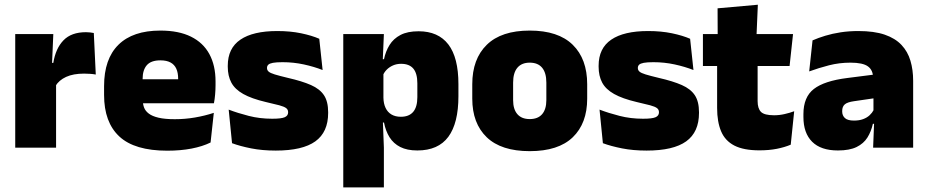

<svg xmlns="http://www.w3.org/2000/svg" viewBox="-20 -640 4017 832"><path d="M220.5 -267.5 169.5 -367.5H211Q221 -430 255 -465.2Q289 -500.5 352.5 -500.5Q362 -500.5 370.2 -499.5Q378.5 -498.5 386.5 -497L395 -317Q385 -319 371.2 -320Q357.5 -321 344.5 -321Q297.5 -321 266.5 -306.8Q235.5 -292.5 220.5 -267.5ZM223 0H46V-492.5H211L204 -329.5H223Z M705 13Q563.5 13 497.2 -48.5Q431 -110 431 -228.5V-267Q431 -384.5 493.2 -446Q555.5 -507.5 675 -507.5Q754.5 -507.5 807.5 -481.2Q860.5 -455 887.2 -405.8Q914 -356.5 914 -287V-271.5Q914 -251.5 912.2 -230.8Q910.5 -210 907 -192.5H748.5Q750.5 -223 751.2 -250Q752 -277 752 -298.5Q752 -324.5 744 -342.2Q736 -360 719 -369.2Q702 -378.5 675 -378.5Q634.5 -378.5 616.2 -357.5Q598 -336.5 598 -298V-253.5L599 -234.5V-203.5Q599 -188 604.5 -173.5Q610 -159 624.8 -147.8Q639.5 -136.5 666.8 -130Q694 -123.5 737.5 -123.5Q782 -123.5 824.5 -130.8Q867 -138 906.5 -151L892.5 -22.5Q858 -5.5 810.2 3.8Q762.5 13 705 13ZM871.5 -192.5H524.5V-296.5H871.5Z M1175 12.5Q1116.5 12.5 1068.5 3Q1020.5 -6.5 985.5 -19.5L971 -165Q1010 -150 1057.8 -137.8Q1105.5 -125.5 1159.5 -125.5Q1199 -125.5 1213.8 -132Q1228.5 -138.5 1228.5 -153V-154Q1228.5 -165 1220 -171.5Q1211.5 -178 1190.2 -183.8Q1169 -189.5 1131.5 -198Q1070 -212.5 1034 -232.8Q998 -253 982.5 -282Q967 -311 967 -351V-355Q967 -431 1021.8 -468.2Q1076.5 -505.5 1181.5 -505.5Q1238 -505.5 1284.8 -495.8Q1331.5 -486 1363.5 -472L1378 -336.5Q1341.5 -351 1296.5 -360.8Q1251.5 -370.5 1204.5 -370.5Q1177.5 -370.5 1162.8 -367.8Q1148 -365 1142.5 -359.5Q1137 -354 1137 -346V-345Q1137 -336 1144 -329.8Q1151 -323.5 1170.5 -317.5Q1190 -311.5 1227.5 -302.5Q1289 -288.5 1327.5 -271.5Q1366 -254.5 1384 -227.2Q1402 -200 1402 -153.5V-150.5Q1402 -67.5 1346.5 -27.5Q1291 12.5 1175 12.5Z M1788.5 12Q1744 12 1714.5 -3Q1685 -18 1668 -45.2Q1651 -72.5 1644 -109H1601.5L1641.5 -216.5Q1642 -191 1650.8 -172.5Q1659.5 -154 1676.2 -144Q1693 -134 1717 -134Q1752.5 -134 1770.5 -155.2Q1788.5 -176.5 1788.5 -219V-279Q1788.5 -322 1771 -342.8Q1753.5 -363.5 1718 -363.5Q1699 -363.5 1683 -356.5Q1667 -349.5 1655.5 -337.8Q1644 -326 1638.5 -311.5L1598 -383.5H1644Q1651 -417.5 1668 -445Q1685 -472.5 1715.5 -488.5Q1746 -504.5 1794 -504.5Q1879 -504.5 1922.8 -447.5Q1966.5 -390.5 1966.5 -275.5V-223Q1966.5 -106.5 1922.8 -47.2Q1879 12 1788.5 12ZM1643.5 172H1467.5V-492.5H1643.5L1637.5 -352L1641.5 -340V-158L1638.5 -128.5L1643.5 0Z M2275.5 15Q2152 15 2089.2 -45.2Q2026.5 -105.5 2026.5 -212.5V-275Q2026.5 -384.5 2089.5 -446Q2152.5 -507.5 2275.5 -507.5Q2399 -507.5 2461.8 -446Q2524.5 -384.5 2524.5 -275V-212.5Q2524.5 -105.5 2462 -45.2Q2399.5 15 2275.5 15ZM2275.5 -124Q2311 -124 2329.2 -145.2Q2347.5 -166.5 2347.5 -206V-282Q2347.5 -324.5 2329.2 -346.5Q2311 -368.5 2275.5 -368.5Q2240.5 -368.5 2222 -346.5Q2203.5 -324.5 2203.5 -282V-206Q2203.5 -166.5 2222 -145.2Q2240.5 -124 2275.5 -124Z M2782 12.5Q2723.5 12.5 2675.5 3Q2627.5 -6.5 2592.5 -19.5L2578 -165Q2617 -150 2664.8 -137.8Q2712.5 -125.5 2766.5 -125.5Q2806 -125.5 2820.8 -132Q2835.5 -138.5 2835.5 -153V-154Q2835.5 -165 2827 -171.5Q2818.5 -178 2797.2 -183.8Q2776 -189.5 2738.5 -198Q2677 -212.5 2641 -232.8Q2605 -253 2589.5 -282Q2574 -311 2574 -351V-355Q2574 -431 2628.8 -468.2Q2683.5 -505.5 2788.5 -505.5Q2845 -505.5 2891.8 -495.8Q2938.5 -486 2970.5 -472L2985 -336.5Q2948.5 -351 2903.5 -360.8Q2858.5 -370.5 2811.5 -370.5Q2784.5 -370.5 2769.8 -367.8Q2755 -365 2749.5 -359.5Q2744 -354 2744 -346V-345Q2744 -336 2751 -329.8Q2758 -323.5 2777.5 -317.5Q2797 -311.5 2834.5 -302.5Q2896 -288.5 2934.5 -271.5Q2973 -254.5 2991 -227.2Q3009 -200 3009 -153.5V-150.5Q3009 -67.5 2953.5 -27.5Q2898 12.5 2782 12.5Z M3271 11.5Q3202.5 11.5 3162.2 -9.2Q3122 -30 3104.8 -71Q3087.5 -112 3087.5 -172V-436H3263V-202Q3263 -170 3277.5 -155.2Q3292 -140.5 3334.5 -140.5Q3357.5 -140.5 3380.2 -145.8Q3403 -151 3421.5 -158L3406.5 -13Q3380.5 -2 3346.5 4.8Q3312.5 11.5 3271 11.5ZM3401.5 -354H3026V-492.5H3416.5ZM3258 -480.5H3090L3089.5 -604L3264 -619.5Z M3937 0H3763.5L3768.5 -126L3765 -130.5V-283.5L3763.5 -301.5Q3763.5 -336 3741.2 -352.2Q3719 -368.5 3665.5 -368.5Q3617 -368.5 3572.2 -357Q3527.5 -345.5 3486.5 -330.5L3501 -465Q3526 -476 3556.5 -485.2Q3587 -494.5 3623 -500Q3659 -505.5 3699.5 -505.5Q3768 -505.5 3813.8 -489.8Q3859.5 -474 3886.5 -445.2Q3913.5 -416.5 3925.2 -377Q3937 -337.5 3937 -290ZM3611 12Q3537 12 3499.2 -25.8Q3461.5 -63.5 3461.5 -133V-145.5Q3461.5 -219.5 3506.8 -254.5Q3552 -289.5 3651.5 -302L3777 -318L3787.5 -217L3681 -201.5Q3652 -197.5 3640.8 -187.8Q3629.5 -178 3629.5 -159V-157Q3629.5 -139.5 3641.2 -128.5Q3653 -117.5 3680.5 -117.5Q3703.5 -117.5 3720.2 -123.8Q3737 -130 3748.2 -140.5Q3759.5 -151 3766 -163.5L3791 -103.5H3762.5Q3755 -70 3738.8 -44Q3722.5 -18 3692 -3Q3661.5 12 3611 12Z"/></svg>

Font: Anek Kannada Medium ExtraBold
Style: Regular
Weight: 800
Version: Version 1.003